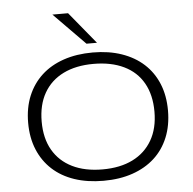

<svg xmlns="http://www.w3.org/2000/svg" viewBox="-61 -1006 1079 1075"><g transform="rotate(-5 478.0 -468.0)"><path d="M478 8Q387 8 314.5 -16.5Q242 -41 191 -88Q140 -135 112.5 -201.5Q85 -268 85 -352Q85 -436 112.5 -502.5Q140 -569 191 -616Q242 -663 315 -688Q388 -713 479 -713Q569 -713 641.5 -688Q714 -663 765 -616.5Q816 -570 843.5 -503.5Q871 -437 871 -353Q871 -269 843.5 -202Q816 -135 765 -88.5Q714 -42 641.5 -17Q569 8 478 8ZM478 -56Q577 -56 647.5 -91Q718 -126 756.5 -192.5Q795 -259 795 -353Q795 -447 757.5 -513.5Q720 -580 648.5 -614.5Q577 -649 478 -649Q379 -649 308 -614Q237 -579 199 -512.5Q161 -446 161 -352Q161 -258 199 -192Q237 -126 308 -91Q379 -56 478 -56ZM449 -765 273 -944H361L508 -765Z"/></g></svg>

Font: Nunito Sans 10pt Expanded Light
Style: Regular
Weight: 300
Width: 7
Designer: Vernon Adams
Foundry: Vernon Adams
Version: Version 3.101;gftools[0.9.27]